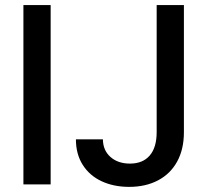

<svg xmlns="http://www.w3.org/2000/svg" viewBox="-20 -727 817 757"><path d="M179.7 0H72.3V-707H179.7ZM705.1 -707V-206.1Q705.1 -138.7 678.5 -90.1Q651.9 -41.5 603 -15.9Q554.2 9.8 489.3 9.8Q428.7 9.8 381.1 -12.2Q333.5 -34.2 306.4 -76.7Q279.3 -119.1 279.3 -177.7H385.7Q386.2 -133.8 415.8 -107.9Q445.3 -82 492.2 -82Q543 -82 570.3 -113.8Q597.7 -145.5 597.7 -206.1V-707Z"/></svg>

Font: Pretendard Std Medium
Style: Regular
Weight: 500
Designer: Base glyphs from Inter by Rasmus Andersson; Hangeul glyphs from Noto Sans CJK(Source Han Sans) by Jang Soo-young and Kan
Foundry: Kil Hyung-jin
Version: Version 1.309